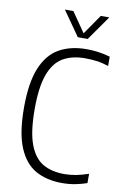

<svg xmlns="http://www.w3.org/2000/svg" viewBox="-102 -1002 682 1069"><g transform="rotate(10 238.5 -468.0)"><path d="M326.5 9Q240 9 177.2 -26.2Q114.5 -61.5 80.2 -144Q46 -226.5 46 -369Q46 -508.5 80 -592Q114 -675.5 178.5 -712.2Q243 -749 334 -749Q401.5 -749 467 -730V-677.5Q431 -689.5 398.8 -693.5Q366.5 -697.5 333.5 -697.5Q260 -697.5 209.2 -667.8Q158.5 -638 132.2 -566.8Q106 -495.5 106 -371Q106 -243 132.8 -171.5Q159.5 -100 209.5 -71.2Q259.5 -42.5 330 -42.5Q364.5 -42.5 397 -48.8Q429.5 -55 467 -68V-15.5Q438 -5 402.2 2Q366.5 9 326.5 9ZM273 -806 175.5 -945H223.5L301 -833L378.5 -945H426.5L329 -806Z"/></g></svg>

Font: Encode Sans Condensed Condensed Light
Style: Regular
Weight: 300
Width: 3
Designer: Multiple Designers
Foundry: Impallari Type
Version: Version 3.000; ttfautohint (v1.8.3) -l 8 -r 50 -G 200 -x 14 